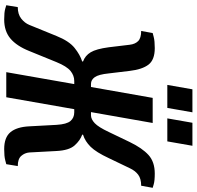

<svg xmlns="http://www.w3.org/2000/svg" viewBox="-31 -899 940 918"><g transform="rotate(90 439.0 -440.0)"><path d="M73 10Q39 10 22 5Q5 0 5 0L14 -55Q48 -55 69 -71.5Q90 -88 99 -110L152 -240Q176 -300 209 -326.5Q242 -353 274 -363V-367Q246 -377 230 -403.5Q214 -430 206 -490L194 -590Q191 -616 176.5 -630.5Q162 -645 128 -645L138 -700Q138 -700 157 -705Q176 -710 210 -710Q266 -710 289 -680Q312 -650 319 -590L331 -490Q336 -441 349 -423Q362 -405 381 -405H396L448 -700H568L516 -405H531Q550 -405 569 -423Q588 -441 611 -490L659 -590Q688 -650 721 -680Q754 -710 810 -710Q844 -710 861 -705Q878 -700 878 -700L868 -645Q834 -645 815 -630.5Q796 -616 784 -590L736 -490Q708 -430 682 -403.5Q656 -377 624 -367V-363Q652 -353 675.5 -326.5Q699 -300 702 -240L709 -110Q711 -88 725.5 -71.5Q740 -55 774 -55L765 0Q765 0 746 5Q727 10 693 10Q637 10 612 -20Q587 -50 584 -110L577 -240Q574 -289 558.5 -307Q543 -325 517 -325H502L445 0H325L382 -325H367Q341 -325 319 -307Q297 -289 277 -240L224 -110Q200 -50 164.5 -20Q129 10 73 10ZM546 -770 567 -890H677L656 -770ZM386 -770 407 -890H517L496 -770Z"/></g></svg>

Font: Cuprum
Style: Bold Italic
Weight: 700
Italic angle: -10°
Designer: Jovanny Lemonad
Foundry: Jovanny Lemonad
Version: Version 3.000